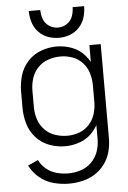

<svg xmlns="http://www.w3.org/2000/svg" viewBox="-62 -789 700 1047"><g transform="rotate(-5 287.5 -265.5)"><path d="M273 213Q230 213 188 201.5Q146 190 112 162Q78 134 59 95L115 70Q129 99 154 119.5Q179 140 210.5 148.5Q242 157 273 157Q308 157 341.5 146.5Q375 136 400.5 111Q426 86 437.5 53Q449 20 449 -15V-92Q439 -74 425 -58Q397 -24 355.5 -8Q314 8 270 8Q226 8 184 -7.5Q142 -23 111.5 -56.5Q81 -90 68.5 -133Q56 -176 56 -220V-310Q56 -354 68.5 -397Q81 -440 111.5 -473.5Q142 -507 184 -522.5Q226 -538 270 -538Q314 -538 355.5 -522Q397 -506 425 -472Q439 -456 449 -438V-530H511V-15Q511 22 501.5 58.5Q492 95 469.5 125.5Q447 156 415.5 176Q384 196 347.5 204.5Q311 213 273 213ZM287 -48Q320 -48 352 -59.5Q384 -71 407 -96.5Q430 -122 439.5 -154.5Q449 -187 449 -220V-310Q449 -343 439.5 -375.5Q430 -408 407 -433.5Q384 -459 352 -470.5Q320 -482 287 -482Q253 -482 220 -471Q187 -460 163 -435Q139 -410 128.5 -377Q118 -344 118 -310V-220Q118 -186 128.5 -153Q139 -120 163 -95Q187 -70 220 -59Q253 -48 287 -48ZM288 -584Q256 -584 226.5 -595Q197 -606 175.5 -629.5Q154 -653 145 -683Q136 -713 136 -744H199Q199 -718 208 -693.5Q217 -669 239.5 -654.5Q262 -640 287 -640Q313 -640 335.5 -654.5Q358 -669 367 -693.5Q376 -718 376 -744H439Q439 -713 430 -683Q421 -653 399.5 -629.5Q378 -606 348.5 -595Q319 -584 288 -584Z"/></g></svg>

Font: Jozsika Light
Style: Regular
Weight: 300
Monospace: yes
Designer: Belleve Invis
Foundry: Belleve Invis
Version: 2.1.0